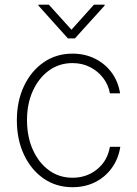

<svg xmlns="http://www.w3.org/2000/svg" viewBox="-20 -780 578 812"><path d="M286.6 11.7Q217.3 11.7 164.3 -25.1Q111.3 -62 81.3 -126Q51.3 -189.9 51.3 -271Q51.3 -352.1 81.3 -415.8Q111.3 -479.5 164.6 -516.4Q217.8 -553.2 286.6 -553.2Q338.4 -553.2 381.1 -532.2Q423.8 -511.2 451.9 -473.4Q480 -435.5 487.8 -385.3H444.8Q438.5 -420.9 416.5 -450Q394.5 -479 361.1 -496.1Q327.6 -513.2 286.6 -513.2Q231 -513.2 187.7 -482.2Q144.5 -451.2 119.4 -396.7Q94.2 -342.3 94.2 -272Q94.2 -202.1 118.7 -147.2Q143.1 -92.3 186.5 -60.3Q230 -28.3 286.6 -28.3Q346.7 -28.3 390.6 -64Q434.6 -99.6 444.8 -159.2H488.8Q481 -108.9 453.4 -70.3Q425.8 -31.7 383.1 -10Q340.3 11.7 286.6 11.7ZM186.5 -760.3 282.2 -654.3 377.4 -760.3H422.4V-756.3L296.9 -617.7H267.1L142.6 -756.3V-760.3Z"/></svg>

Font: Inter Tight ExtraLight
Style: Regular
Weight: 250
Designer: Rasmus Andersson
Foundry: rsms
Version: Version 3.004